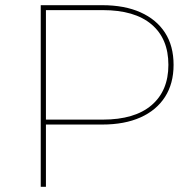

<svg xmlns="http://www.w3.org/2000/svg" viewBox="-20 -720 741 740"><path d="M137 0V-700H374Q460 -700 521.5 -672.5Q583 -645 616 -594Q649 -543 649 -470Q649 -398 616 -346.5Q583 -295 521.5 -267.5Q460 -240 374 -240H148L157 -249V0ZM157 -251 148 -259H376Q499 -259 564 -314.5Q629 -370 629 -470Q629 -571 564 -626Q499 -681 376 -681H148L157 -689Z"/></svg>

Font: Montserrat Thin
Style: Regular
Weight: 100
Designer: Julieta Ulanovsky
Foundry: Julieta Ulanovsky
Version: Version 9.000